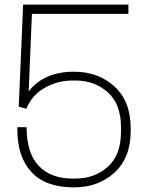

<svg xmlns="http://www.w3.org/2000/svg" viewBox="-20 -800 640 830"><path d="M55 -250H95Q95 -139 147 -83.5Q199 -28 295 -28H305Q389 -28 446 -79Q503 -130 503 -230V-250Q503 -350 446 -401Q389 -452 305 -452H295Q229 -452 173.5 -420.5Q118 -389 94 -330L61 -339L80 -780H535V-740H118L104 -405Q170 -490 300 -490Q405 -490 475 -426Q545 -362 545 -245V-235Q545 -118 475 -54Q405 10 300 10Q177 10 116 -56Q55 -122 55 -240Z"/></svg>

Font: Cooper Hewitt
Style: Light
Weight: 703
Designer: Village Type and Design LLC
Foundry: Cooper Hewitt Smithsonian Design Museum
Version: 1.000